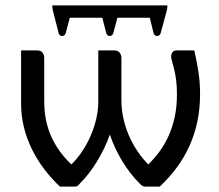

<svg xmlns="http://www.w3.org/2000/svg" viewBox="-20 -694 816 714"><path d="M702.5 -506.5Q712 -466 718 -426.2Q724 -386.5 724 -345Q724 -289.5 713.8 -241.2Q703.5 -193 684 -150.2Q664.5 -107.5 636.8 -70.2Q609 -33 574 0H521.5Q514 0 509.2 -3Q504.5 -6 498.5 -12.5Q465.5 -45 436.2 -92.2Q407 -139.5 388.5 -193.5Q379 -167 366.8 -141.5Q354.5 -116 340.2 -92.8Q326 -69.5 310 -49Q294 -28.5 277.5 -12Q272 -5.5 268.5 -2.8Q265 0 257.5 0H203Q171 -30 144.5 -65Q118 -100 98.8 -139Q79.5 -178 69 -220.5Q58.5 -263 58.5 -307.5V-506.5H118Q132.5 -506.5 138.5 -497.8Q144.5 -489 144.5 -479V-317Q144.5 -243.5 171 -185.5Q197.5 -127.5 245.5 -82.5Q266.5 -103 284.8 -130Q303 -157 316.5 -187.8Q330 -218.5 337.8 -251.5Q345.5 -284.5 345.5 -317V-506.5H405Q419 -506.5 425.2 -497.8Q431.5 -489 431.5 -479V-320.5Q431.5 -288 438.5 -255.2Q445.5 -222.5 458.8 -191.5Q472 -160.5 490.5 -132.8Q509 -105 531.5 -82.5Q553.5 -104 573 -130.2Q592.5 -156.5 607 -188.8Q621.5 -221 629.8 -259.2Q638 -297.5 638 -343.5Q638 -375 634.8 -398.2Q631.5 -421.5 627.2 -438.2Q623 -455 619.8 -466Q616.5 -477 616.5 -484.5Q616.5 -493 621.5 -499.8Q626.5 -506.5 636 -506.5ZM602.5 -674Q602.5 -668.5 602 -664.8Q601.5 -661 600.5 -655.5L577.5 -571Q576 -565.5 572.2 -562.8Q568.5 -560 564.2 -560Q560 -560 556.2 -562.8Q552.5 -565.5 551 -571L537 -628H416.5L401.5 -571Q400 -565.5 396 -562.8Q392 -560 388 -560Q384 -560 380.2 -562.8Q376.5 -565.5 375 -571L360.5 -628H239.5L224.5 -571Q223 -565.5 219 -562.8Q215 -560 211 -560Q207 -560 203.2 -562.8Q199.5 -565.5 198 -571L176.5 -655.5Q175.5 -660 175 -664.2Q174.5 -668.5 174.5 -674Z"/></svg>

Font: Lato-Regular
Style: Regular
Weight: 400
Designer: Lukasz Dziedzic with Adam Twardoch and Botio Nikoltchev
Foundry: tyPoland Lukasz Dziedzic
Version: Version 2.015; 2015-08-06; http://www.latofonts.com/